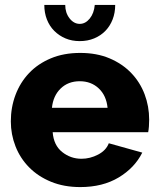

<svg xmlns="http://www.w3.org/2000/svg" viewBox="-20 -750 644 780"><path d="M306 10Q240 10 187.5 -11.5Q135 -33 98.5 -70Q62 -107 43 -155.5Q24 -204 24 -257Q24 -314 43 -364.5Q62 -415 98 -453Q134 -491 186.5 -513Q239 -535 306 -535Q373 -535 425 -513Q477 -491 513 -453.5Q549 -416 567.5 -367Q586 -318 586 -264Q586 -250 585 -236.5Q584 -223 582 -213H194Q198 -160 232.5 -132.5Q267 -105 311 -105Q346 -105 378.5 -122Q411 -139 422 -168L558 -130Q527 -68 462 -29Q397 10 306 10ZM417 -312Q412 -362 381 -391Q350 -420 304 -420Q257 -420 226.5 -390.5Q196 -361 191 -312ZM304 -653Q327 -653 344.5 -674.5Q362 -696 365 -730H448Q448 -698 437.5 -671Q427 -644 408 -624.5Q389 -605 362.5 -594Q336 -583 304 -583Q272 -583 246 -594Q220 -605 200.5 -624.5Q181 -644 170.5 -671Q160 -698 160 -730H245Q245 -698 262.5 -675.5Q280 -653 304 -653Z"/></svg>

Font: Oxford Sans
Style: Regular
Weight: 800
Designer: Matt McInerney, Pablo Impallari, Rodrigo Fuenzalida
Foundry: Matt McInerney, Pablo Impallari, Rodrigo Fuenzalida
Version: Version 3.000g; ttfautohint (v1.5) -l 8 -r 28 -G 28 -x 14 -D